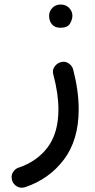

<svg xmlns="http://www.w3.org/2000/svg" viewBox="-20 -561 428 865"><path d="M249 -279.3Q271 -287.6 288.1 -276.4Q305.2 -265.1 309.6 -248Q321.8 -201.2 328.1 -156.2Q334.5 -111.3 334.5 -68.4Q334.5 69.8 267.8 158Q201.2 246.1 93.3 282.2Q72.8 288.6 56.2 278.8Q39.6 269 34.7 252.4Q28.3 231 38.3 215.1Q48.3 199.2 63.5 194.3Q147 166.5 195.1 102.1Q243.2 37.6 243.2 -68.4Q243.2 -139.2 220.2 -225.1Q214.8 -245.1 225.1 -259.8Q235.4 -274.4 249 -279.3ZM201.2 -490.2Q201.2 -509.8 215.6 -525.1Q230 -540.5 252.9 -540.5Q269 -540.5 280.3 -533.9Q291.5 -527.3 297.9 -517.1Q306.2 -504.9 306.2 -489.7Q306.2 -473.6 295.4 -454.8Q284.7 -436 252.9 -436Q231.9 -436 220.7 -445.3Q209.5 -454.6 205.1 -466.8Q201.2 -477.1 201.2 -490.2Z"/></svg>

Font: Mikhak-DS1-FD Medium
Style: Regular
Weight: 500
Designer: Amin Abedi
Version: Version 3.2